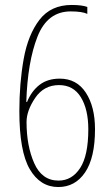

<svg xmlns="http://www.w3.org/2000/svg" viewBox="-20 -744 451 774"><path d="M363 -223Q363 -314 326 -370.5Q289 -427 221 -427Q172 -427 139.5 -402Q107 -377 89 -333H86Q91 -494 131 -596Q171 -698 265 -698Q311 -698 332 -688V-716Q310 -724 269 -724Q185 -724 139 -664Q93 -604 75.5 -506.5Q58 -409 58 -296Q58 -134 100 -62Q142 10 215 10Q283 10 323 -49Q363 -108 363 -223ZM87 -252Q87 -298 122 -349.5Q157 -401 218 -401Q276 -401 306 -352Q336 -303 336 -223Q336 -117 303 -66.5Q270 -16 216 -16Q149 -16 118 -86Q87 -156 87 -252Z"/></svg>

Font: Noto Sans Devanagari Extra Condensed Thin
Style: Regular
Weight: 250
Width: 2
Designer: Monotype Design Team
Foundry: Monotype Imaging Inc.
Version: 1.000